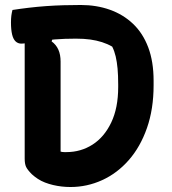

<svg xmlns="http://www.w3.org/2000/svg" viewBox="-20 -740 690 770"><path d="M596 -398Q596 -303 569.5 -227Q543 -151 496.5 -98Q450 -45 389.5 -17.5Q329 10 263 10Q245 10 227.5 8Q210 6 193 2Q176 -2 160.5 -8Q145 -14 132 -22.5Q119 -31 108 -41Q90 -59 84.5 -71Q79 -83 79 -104Q79 -168 79 -232Q79 -296 79 -358Q79 -420 79 -481Q79 -542 79 -603H197L187 -574Q205 -561 214 -541Q223 -521 223 -493Q223 -448 223 -403Q223 -358 223 -313Q223 -268 223 -222.5Q223 -177 223 -132Q226 -131 230 -130.5Q234 -130 238 -130Q242 -130 246 -130Q304 -130 351 -160Q398 -190 426 -248.5Q454 -307 454 -391V-401Q454 -438 451.5 -465Q449 -492 444 -513.5Q439 -535 430 -553Q411 -564 389 -571Q367 -578 342 -581.5Q317 -585 284 -585Q238 -585 201 -582Q164 -579 136.5 -575Q109 -571 91.5 -568Q74 -565 66 -565Q52 -565 42.5 -574Q33 -583 28.5 -602Q24 -621 24 -650Q24 -665 25.5 -677Q27 -689 30 -700Q62 -705 96 -709Q130 -713 164.5 -715.5Q199 -718 234 -719Q269 -720 304 -720Q367 -720 420.5 -701Q474 -682 513.5 -644.5Q553 -607 574.5 -550Q596 -493 596 -416Z"/></svg>

Font: Recursive Casual
Style: Bold
Weight: 700
Version: Version 1.085